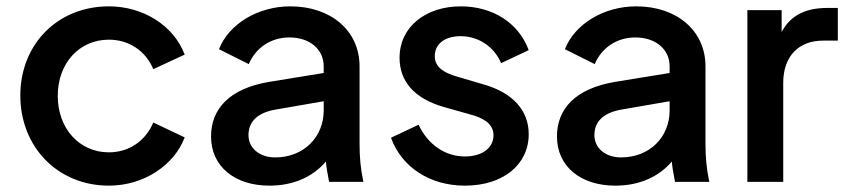

<svg xmlns="http://www.w3.org/2000/svg" viewBox="-20 -573 2671 605"><path d="M323 12C434 12 529 -53 562 -140L463 -187C439 -130 388 -93 323 -93C230 -93 162 -168 162 -271C162 -374 230 -448 323 -448C388 -448 440 -411 463 -355L562 -401C528 -491 433 -553 323 -553C161 -553 44 -433 44 -272C44 -110 162 12 323 12Z M829 12C905 12 966 -16 1007 -64C1008 -47 1012 -27 1017 0H1125C1116 -44 1113 -76 1113 -121V-364C1113 -476 1023 -553 895 -553C792 -553 701 -497 670 -418L764 -371C785 -421 832 -455 892 -455C957 -455 1000 -417 1000 -364V-343L828 -315C703 -294 645 -230 645 -143C645 -49 719 12 829 12ZM763 -147C763 -189 790 -218 850 -228L1000 -254V-225C1000 -142 938 -77 847 -77C798 -77 763 -106 763 -147Z M1445 12C1565 12 1646 -54 1646 -150C1646 -225 1596 -280 1507 -306L1419 -332C1385 -342 1350 -358 1350 -396C1350 -434 1381 -459 1431 -459C1488 -459 1537 -426 1559 -374L1646 -415C1614 -502 1531 -553 1432 -553C1321 -553 1239 -488 1239 -391C1239 -318 1284 -263 1378 -236L1463 -212C1497 -203 1535 -186 1535 -147C1535 -106 1498 -80 1445 -80C1382 -80 1328 -118 1299 -180L1212 -139C1245 -47 1334 12 1445 12Z M1919 12C1995 12 2056 -16 2097 -64C2098 -47 2102 -27 2107 0H2215C2206 -44 2203 -76 2203 -121V-364C2203 -476 2113 -553 1985 -553C1882 -553 1791 -497 1760 -418L1854 -371C1875 -421 1922 -455 1982 -455C2047 -455 2090 -417 2090 -364V-343L1918 -315C1793 -294 1735 -230 1735 -143C1735 -49 1809 12 1919 12ZM1853 -147C1853 -189 1880 -218 1940 -228L2090 -254V-225C2090 -142 2028 -77 1937 -77C1888 -77 1853 -106 1853 -147Z M2335 0H2448V-312C2448 -397 2498 -445 2573 -445H2620V-548H2587C2521 -548 2471 -526 2443 -472V-541H2335Z"/></svg>

Font: Mluvka SemiBold
Style: Regular
Weight: 600
Designer: Modified by Jiří Krblich, Original typeface by Gumpita Rahayu
Foundry: Gumpita Rahayu & Jiří Krblich
Version: Version 2.000;Glyphs 3.1.1 (3134)